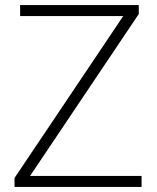

<svg xmlns="http://www.w3.org/2000/svg" viewBox="-20 -734 616 754"><path d="M536 0H37V-35L464 -671H59V-714H525V-679L98 -43H536Z"/></svg>

Font: Noto Sans Thaana ExtraLight
Style: Regular
Weight: 200
Designer: David Williams
Foundry: Google Inc.
Version: Version 3.001; ttfautohint (v1.8.4.7-5d5b)